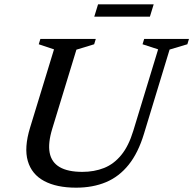

<svg xmlns="http://www.w3.org/2000/svg" viewBox="-20 -856 893 887"><path d="M221.5 -261.5Q201 -194.5 209.5 -150.2Q218 -106 255.8 -84Q293.5 -62 360.5 -62Q415.5 -62 460.8 -80Q506 -98 540.2 -139.8Q574.5 -181.5 596 -252.5L710.5 -628L638.5 -651.5L646 -676H853L845.5 -651.5L763.5 -627L645 -237.5Q618.5 -150 574.5 -95Q530.5 -40 469.8 -14.5Q409 11 331.5 11Q241.5 11 184 -19.8Q126.5 -50.5 108.5 -112Q90.5 -173.5 119 -266.5L229.5 -628L159 -651.5L166.5 -676H422.5L415 -651.5L333 -626.5ZM415.5 -779 433 -836H690L672.5 -779Z"/></svg>

Font: Newsreader 16pt Medium
Style: Italic
Weight: 500
Italic angle: -17°
Designer: Hugues Gentile
Foundry: Production Type
Version: Version 1.003